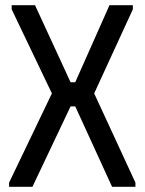

<svg xmlns="http://www.w3.org/2000/svg" viewBox="-20 -720 557 740"><path d="M15 0V-16L180 -360L25 -684V-700H115L252 -403H270L402 -700H492V-684L343 -360L502 -16V0H412L270 -310H252L105 0Z"/></svg>

Font: Phudu Light
Style: Regular
Weight: 400
Version: Version 1.005;gftools[0.9.23]